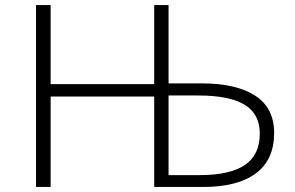

<svg xmlns="http://www.w3.org/2000/svg" viewBox="-20 -742 1171 762"><path d="M123 -722H181V-408H592V-722H649V-411H783Q917 -411 992.5 -362.5Q1068 -314 1068 -214Q1068 -108 995.5 -54Q923 0 787 0H592V-359H181V0H123ZM1011 -212Q1011 -290 950.5 -326.5Q890 -363 768 -363H649V-47H772Q892 -47 951.5 -87Q1011 -127 1011 -212Z"/></svg>

Font: Nebula Sans Light
Style: Regular
Weight: 300
Designer: Paul D. Hunt for Adobe (as Source Sans)
Foundry: Nebula Entertainment & Broadcasting LLC
Version: Version 1.010